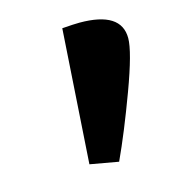

<svg xmlns="http://www.w3.org/2000/svg" viewBox="-60 -782 359 405"><g transform="rotate(-15 119.5 -579.5)"><path d="M148 -732Q239 -732 239 -674Q239 -645 209 -564Q179 -483 153 -427L91 -438L110 -730Q136 -732 148 -732Z"/></g></svg>

Font: Oleo Script Swash Caps
Style: Bold
Weight: 700
Designer: Soytutype
Foundry: Soytutype
Version: Version 1.002